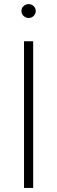

<svg xmlns="http://www.w3.org/2000/svg" viewBox="-20 -932 284 952"><path d="M144.5 -727.5V0H99.1V-727.5ZM121.6 -842.8Q107.4 -842.8 96.9 -853Q86.4 -863.3 86.4 -877.4Q86.4 -892.1 96.9 -901.9Q107.4 -911.6 121.6 -911.6Q136.7 -911.6 147 -901.6Q157.2 -891.6 157.2 -877.4Q157.2 -863.3 147 -853Q136.7 -842.8 121.6 -842.8Z"/></svg>

Font: Inter 18pt ExtraLight
Style: Regular
Weight: 250
Designer: Rasmus Andersson
Foundry: rsms
Version: Version 4.001;git-66647c0bb